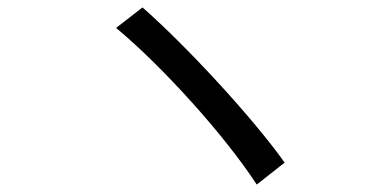

<svg xmlns="http://www.w3.org/2000/svg" viewBox="-20 -601 1040 516"><path d="M363 -581 292 -526C418 -421 584 -237 670 -105L745 -164C656 -289 477 -481 363 -581Z"/></svg>

Font: GenYoGothic2 TW R
Style: Regular
Weight: 400
Version: Version 2.100;PS 2.1;hotconv 16.6.51;makeotf.lib2.5.65220 DE